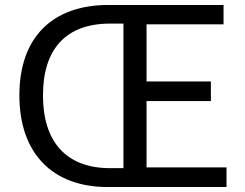

<svg xmlns="http://www.w3.org/2000/svg" viewBox="-20 -753 987 773"><path d="M58 -369C58 -137 190 0 413 0H892V-79H570V-346H829V-425H570V-655H880V-733H417C190 -733 58 -602 58 -369ZM423 -658H477V-76H423C246 -76 153 -183 153 -369C153 -556 246 -658 423 -658Z"/></svg>

Font: Noto Sans KR Regular
Style: Regular
Weight: 400
Designer: Ryoko NISHIZUKA  (kana & ideographs); Paul D. Hunt (Latin, Greek & Cyrillic); Wenlong ZHANG  (bopomofo); Sandoll Communi
Foundry: Adobe Systems Incorporated
Version: Version 1.004;PS 1.004;hotconv 1.0.82;makeotf.lib2.5.63406